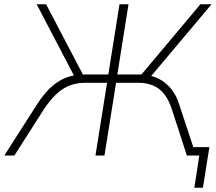

<svg xmlns="http://www.w3.org/2000/svg" viewBox="-41 -725 1006 895"><path d="M865 150 888 0H846L853 -39H935L905 150ZM-21 0 132 -239Q159 -281 188.5 -310.5Q218 -340 252 -356.5Q286 -373 324 -376L311 -359L130 -705H174L353 -363L334 -378H464L516 -705H558L506 -378H623L606 -363L893 -705H945L654 -359L633 -376Q670 -373 701.5 -356.5Q733 -340 757 -310.5Q781 -281 794 -239L873 0H830L762 -210Q740 -280 701.5 -309.5Q663 -339 604 -339H500L446 0H404L458 -339H356Q295 -339 249.5 -308.5Q204 -278 160 -210L26 0Z"/></svg>

Font: Nunito Sans 12pt ExtraLight
Style: Italic
Weight: 200
Italic angle: -9°
Designer: Vernon Adams
Foundry: Vernon Adams
Version: Version 3.101;gftools[0.9.27]